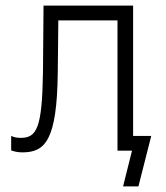

<svg xmlns="http://www.w3.org/2000/svg" viewBox="-20 -540 595 688"><path d="M60 6C142 6 184 -37 187 -279L189 -467H401V0H453L421 128H476L522 -53H457V-520H136L134 -283C131 -81 112 -46 54 -46C41 -46 30 -48 20 -53V-1C32 3 44 6 60 6Z"/></svg>

Font: Fixel Text Light
Style: Regular
Weight: 300
Width: 4
Designer: AlfaBravo + MacPaw
Foundry: Kyrylo Tkachov, Marchela Mozhyna, Serhii Makarenko, Maria Weinstein, Zakhar Kryvoshyya
Version: Version 1.211